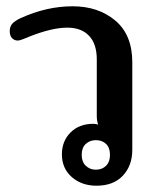

<svg xmlns="http://www.w3.org/2000/svg" viewBox="-20 -581 516 611"><path d="M177 -90Q177 -132 204.5 -159.5Q232 -187 277 -187Q286 -187 292 -184Q288 -198 288 -211V-392Q288 -441 263.5 -467Q239 -493 194 -493Q145 -493 72 -464Q67 -462 55 -457Q43 -452 36 -452Q26 -452 18.5 -459.5Q11 -467 11 -482Q11 -497 19.5 -506Q28 -515 45 -523Q128 -561 211 -561Q293 -561 347 -515.5Q401 -470 401 -383V-104Q401 -54 371 -22Q341 10 287 10Q240 10 208.5 -17.5Q177 -45 177 -90ZM330 -88Q330 -111 317.5 -123Q305 -135 285 -135Q266 -135 253 -123Q240 -111 240 -88Q240 -66 253 -53.5Q266 -41 285 -41Q305 -41 317.5 -53.5Q330 -66 330 -88Z"/></svg>

Font: Maitree Semibold
Style: Regular
Weight: 600
Designer: CadsonDemak Team
Foundry: CadsonDemak
Version: Version 1.000